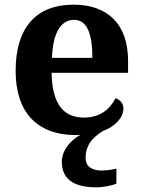

<svg xmlns="http://www.w3.org/2000/svg" viewBox="-20 -569 612 823"><path d="M394 234C415 234 458 228 479 218V154C455 159 434 162 416 162C376 162 347 146 347 109C347 54 375 21 422 -8C473 -26 509 -65 509 -104C509 -126 494 -142 475 -148C452 -102 409 -65 341 -65C251 -65 204 -123 201 -257H529V-308C529 -467 440 -549 295 -549C137 -549 47 -453 47 -265C47 -91 136 10 306 10C313 10 319 10 325 9C282 32 245 76 245 124C245 200 297 234 394 234ZM376 -321H203C206 -427 241 -484 297 -484C354 -484 376 -423 376 -321Z"/></svg>

Font: Noto Serif Georgian Bold
Style: Regular
Weight: 700
Designer: Monotype Design Team, Akaki Razmadze
Foundry: Google LLC
Version: Version 2.003